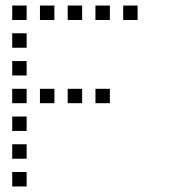

<svg xmlns="http://www.w3.org/2000/svg" viewBox="-20 -696 640 692"><path d="M25 -676Q24 -676 24 -676Q24 -676 24 -675V-625Q24 -624 24 -624Q24 -624 25 -624H75Q76 -624 76 -624Q76 -624 76 -625V-675Q76 -676 76 -676Q76 -676 75 -676ZM125 -676Q124 -676 124 -676Q124 -676 124 -675V-625Q124 -624 124 -624Q124 -624 125 -624H175Q176 -624 176 -624Q176 -624 176 -625V-675Q176 -676 176 -676Q176 -676 175 -676ZM225 -676Q224 -676 224 -676Q224 -676 224 -675V-625Q224 -624 224 -624Q224 -624 225 -624H275Q276 -624 276 -624Q276 -624 276 -625V-675Q276 -676 276 -676Q276 -676 275 -676ZM325 -676Q324 -676 324 -676Q324 -676 324 -675V-625Q324 -624 324 -624Q324 -624 325 -624H375Q376 -624 376 -624Q376 -624 376 -625V-675Q376 -676 376 -676Q376 -676 375 -676ZM425 -676Q424 -676 424 -676Q424 -676 424 -675V-625Q424 -624 424 -624Q424 -624 425 -624H475Q476 -624 476 -624Q476 -624 476 -625V-675Q476 -676 476 -676Q476 -676 475 -676ZM25 -576Q24 -576 24 -576Q24 -576 24 -575V-525Q24 -524 24 -524Q24 -524 25 -524H75Q76 -524 76 -524Q76 -524 76 -525V-575Q76 -576 76 -576Q76 -576 75 -576ZM25 -476Q24 -476 24 -476Q24 -476 24 -475V-425Q24 -424 24 -424Q24 -424 25 -424H75Q76 -424 76 -424Q76 -424 76 -425V-475Q76 -476 76 -476Q76 -476 75 -476ZM25 -376Q24 -376 24 -376Q24 -376 24 -375V-325Q24 -324 24 -324Q24 -324 25 -324H75Q76 -324 76 -324Q76 -324 76 -325V-375Q76 -376 76 -376Q76 -376 75 -376ZM125 -376Q124 -376 124 -376Q124 -376 124 -375V-325Q124 -324 124 -324Q124 -324 125 -324H175Q176 -324 176 -324Q176 -324 176 -325V-375Q176 -376 176 -376Q176 -376 175 -376ZM225 -376Q224 -376 224 -376Q224 -376 224 -375V-325Q224 -324 224 -324Q224 -324 225 -324H275Q276 -324 276 -324Q276 -324 276 -325V-375Q276 -376 276 -376Q276 -376 275 -376ZM325 -376Q324 -376 324 -376Q324 -376 324 -375V-325Q324 -324 324 -324Q324 -324 325 -324H375Q376 -324 376 -324Q376 -324 376 -325V-375Q376 -376 376 -376Q376 -376 375 -376ZM25 -276Q24 -276 24 -276Q24 -276 24 -275V-225Q24 -224 24 -224Q24 -224 25 -224H75Q76 -224 76 -224Q76 -224 76 -225V-275Q76 -276 76 -276Q76 -276 75 -276ZM25 -176Q24 -176 24 -176Q24 -176 24 -175V-125Q24 -124 24 -124Q24 -124 25 -124H75Q76 -124 76 -124Q76 -124 76 -125V-175Q76 -176 76 -176Q76 -176 75 -176ZM25 -76Q24 -76 24 -76Q24 -76 24 -75V-25Q24 -24 24 -24Q24 -24 25 -24H75Q76 -24 76 -24Q76 -24 76 -25V-75Q76 -76 76 -76Q76 -76 75 -76Z"/></svg>

Font: Doto
Style: Regular
Weight: 400
Monospace: yes
Version: Version 1.000